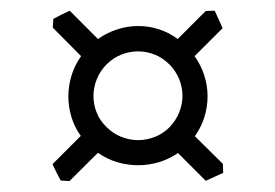

<svg xmlns="http://www.w3.org/2000/svg" viewBox="-20 -471 509 355"><path d="M177.2 -352.1Q165 -339.8 158.9 -324.5Q152.8 -309.1 152.8 -293.5Q152.8 -277.8 158.7 -262.9Q164.6 -248 176.8 -236.3Q189.5 -223.6 204.6 -217.8Q219.7 -211.9 235.4 -211.9Q251 -211.9 266.1 -217.8Q281.2 -223.6 293.5 -235.8Q305.2 -248 311.3 -263.2Q317.4 -278.3 317.4 -293.9Q317.4 -309.6 311.3 -324.7Q305.2 -339.8 293 -352.1Q280.8 -364.3 265.9 -370.1Q251 -376 235.4 -376Q219.7 -376 204.6 -370.1Q189.5 -364.3 177.2 -352.1ZM360.4 -136.7 309.1 -188Q292.5 -176.8 273.7 -171.1Q254.9 -165.5 235.4 -165.5Q215.8 -165.5 196.8 -171.1Q177.7 -176.8 161.1 -188.5L108.4 -136.2L92.3 -137.2Q88.4 -144 84.5 -151.9Q80.6 -159.7 77.1 -167.5L129.4 -219.7Q117.7 -235.8 112.1 -254.6Q106.4 -273.4 106.4 -293Q106.4 -312.5 112.3 -331.5Q118.2 -350.6 129.9 -367.2L77.6 -419.9L78.6 -436Q85.4 -439.9 93.3 -443.8Q101.1 -447.8 108.9 -451.2L161.1 -398.9Q177.7 -410.6 196.8 -416.7Q215.8 -422.9 235.4 -422.9Q254.9 -422.9 273.4 -417Q292 -411.1 308.6 -398.9L360.4 -450.7L377 -451.2L391.6 -418.9L339.8 -367.2Q351.6 -350.6 357.7 -331.5Q363.8 -312.5 363.8 -293Q363.8 -273.4 357.9 -254.6Q352.1 -235.8 340.3 -219.2L392.1 -168L392.6 -151.4Z"/></svg>

Font: Gentium Kaktovik
Style: Regular
Weight: 400
Designer: J. Victor Gaultney and Annie Olsen
Foundry: SIL International
Version: Version 1.102; 2013; Maintenance release